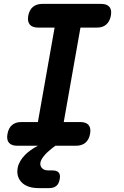

<svg xmlns="http://www.w3.org/2000/svg" viewBox="-20 -750 640 988"><path d="M308 -122H393Q423 -122 436 -106.5Q449 -91 443.5 -61Q438 -31 419.5 -15.5Q401 0 371 0H265L249 12Q222 33 206.5 52Q191 71 188 86Q185 103 196 115Q207 127 230 127H251Q273 127 282.5 138.5Q292 150 287 173Q283 196 269.5 207Q256 218 233 218H180Q121 218 92 189Q63 160 71 114Q77 80 109 47Q135 21 175 0H69Q39 0 26 -15.5Q13 -31 18.5 -61Q24 -91 42 -106.5Q60 -122 90 -122H175L261 -608H176Q146 -608 133 -624Q120 -640 125.5 -669.5Q131 -699 149.5 -714.5Q168 -730 198 -730H500Q530 -730 543 -714.5Q556 -699 550.5 -669.5Q545 -640 527 -624Q509 -608 479 -608H394Z"/></svg>

Font: Maple Mono
Style: Bold Italic
Weight: 700
Italic angle: -10°
Monospace: yes
Designer: subframe7536
Version: Version 7.000